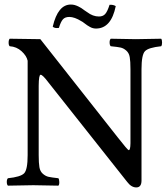

<svg xmlns="http://www.w3.org/2000/svg" viewBox="-20 -818 739 848"><path d="M417 -745.1Q434.1 -745.1 444.1 -755.6Q454.1 -766.1 463.9 -796.9Q480 -797.9 491.2 -791Q471.2 -691.9 403.8 -691.9Q397.9 -691.9 391.4 -693.4Q384.8 -694.8 377.4 -699Q370.1 -703.1 365.5 -706.1Q360.8 -709 352.5 -715.6Q344.2 -722.2 339.8 -724.1Q309.1 -743.2 286.1 -743.2Q267.1 -743.2 257.6 -732.2Q248 -721.2 240.2 -694.8Q221.2 -691.9 212.9 -700.2Q235.8 -798.3 293 -797.9Q301.8 -797.9 309.3 -795.9Q316.9 -793.9 325.9 -789.6Q335 -785.2 338.9 -782.5Q342.8 -779.8 352.8 -772.5Q362.8 -765.1 365.2 -764.2Q390.1 -745.1 417 -745.1ZM556.2 -512.2Q556.2 -547.4 553 -565.7Q549.8 -584 537.8 -594.5Q525.9 -605 512.9 -607.9Q500 -610.8 469.2 -613.8Q464.4 -617.7 464.1 -629.9Q463.9 -642.1 469.2 -647Q557.1 -645 580.1 -645Q609.9 -645 691.9 -647Q695.8 -642.1 695.8 -630.1Q695.8 -618.2 691.9 -613.8Q635.7 -607.9 620.4 -592Q605 -576.2 605 -512.2V-21Q605 9.8 582 9.8Q560.1 9.8 542 -14.2L192.9 -455.1Q168 -488.3 159.2 -487.8Q151.4 -487.8 150.9 -439V-132.8Q150.9 -97.7 154.1 -79.3Q157.2 -61 169.2 -50.5Q181.2 -40 194.1 -37.1Q207 -34.2 237.8 -30.8Q241.7 -25.9 241.9 -13.9Q242.2 -2 237.8 2Q153.8 0 127 0Q101.1 0 15.1 2Q10.3 -2 10 -13.9Q9.8 -25.9 15.1 -30.8Q71.3 -36.6 86.7 -52.7Q102.1 -68.8 102.1 -132.8V-549.8Q97.2 -571.8 75.2 -591.8Q53.2 -611.8 22.9 -613.8Q18.1 -617.7 18.1 -629.9Q18.1 -642.1 22.9 -647L158.2 -645L501 -210Q543.9 -154.8 548.8 -154.8Q555.7 -154.8 556.2 -185.1Z"/></svg>

Font: Linux Libertine
Style: Regular
Weight: 400
Designer: Philipp H. Poll
Foundry: Philipp H. Poll
Version: Version 5.3.0 ; ttfautohint (v0.9)